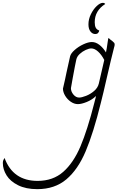

<svg xmlns="http://www.w3.org/2000/svg" viewBox="-372 -723 846 1348"><path d="M416 -435Q426 -427 429.5 -422.5Q433 -418 433 -410Q433 -402 429 -390Q409 -313 376 -169Q354 -71 336 -1Q284 210 229.5 339Q175 468 93.5 536.5Q12 605 -110 605Q-190 605 -245 577.5Q-300 550 -326 508Q-352 466 -352 422Q-352 412 -350 405.5Q-348 399 -340 386Q-281 547 -108 547Q0 547 72 483.5Q144 420 193 304.5Q242 189 290 0L295 -20Q297 -28 299 -35Q301 -42 302 -49Q274 -22 237 -7Q200 8 175 8Q149 8 124.5 -9Q100 -26 85 -51.5Q70 -77 70 -101Q76 -125 84 -162Q92 -199 96 -219L120 -327Q125 -348 152 -372Q179 -396 213.5 -412Q248 -428 273 -428Q300 -428 326 -408Q352 -388 372 -355Q378 -383 383 -421L388 -454L392 -455Q404 -443 416 -435ZM360 -302Q341 -339 316.5 -361Q292 -383 269 -383Q253 -383 230 -372.5Q207 -362 188 -344.5Q169 -327 164 -306Q157 -276 138 -172L126 -104Q126 -80 143.5 -59Q161 -38 184 -38Q201 -38 232 -50Q263 -62 289 -84.5Q315 -107 322 -137ZM249 -552Q249 -588 266 -623Q283 -658 307 -680.5Q331 -703 350 -703Q361 -703 367 -695Q293 -648 293 -567Q293 -542 300.5 -528Q308 -514 325 -509Q323 -498 316 -491Q309 -484 297 -484Q277 -484 263 -502Q249 -520 249 -552Z"/></svg>

Font: Charmonman
Style: Regular
Weight: 400
Designer: Ekaluck Peanpanawate
Foundry: Cadson Demak Co.,Ltd.
Version: Version 1.000; ttfautohint (v1.6)